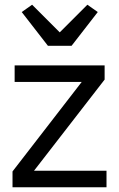

<svg xmlns="http://www.w3.org/2000/svg" viewBox="-20 -793 504 813"><path d="M33 0V-67L326 -446H42V-516H423V-456L124 -70H431V0ZM183 -599 72 -742 116 -773 233 -656 350 -773 394 -742 283 -599Z"/></svg>

Font: IBM Plex Sans Devanagari
Style: Regular
Weight: 400
Designer: Mike Abbink, Paul van der Laan, Pieter van Rosmalen, Erin McLaughlin
Foundry: Bold Monday
Version: Version 1.1